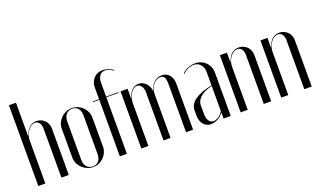

<svg xmlns="http://www.w3.org/2000/svg" viewBox="-74 -1131 2601 1562"><g transform="rotate(-20 1226.5 -349.5)"><path d="M110 -411 108 -412V-699H47V0H108V-373C108 -434 151 -493 196 -493C227 -493 247 -467 247 -422V0H311V-401C311 -459 268 -502 211 -502C164 -502 130 -471 110 -411Z M519 -503C447 -503 386 -443 386 -374V-121C386 -52 448 8 521 8C592 8 651 -51 651 -121V-374C651 -443 590 -503 519 -503ZM520 -497C563 -497 589 -466 589 -414V-80C589 -29 563 2 520 2C476 2 448 -30 448 -80V-414C448 -464 476 -497 520 -497Z M699 -495V-489H753V0H814V-489H921V-495H814V-614C814 -666 838 -698 877 -698C897 -698 921 -689 948 -671L952 -676C920 -697 888 -707 859 -707C797 -707 753 -661 753 -596V-495Z M1191 -409H1189C1184 -463 1143 -503 1095 -503C1049 -503 1018 -466 1002 -413H1000V-495H939V0H1000V-372C1000 -432 1040 -492 1078 -492C1108 -492 1131 -461 1131 -419V0H1192V-379C1192 -442 1235 -493 1282 -493C1314 -493 1326 -471 1326 -419V0H1387V-401C1387 -462 1351 -503 1297 -503C1244 -503 1205 -464 1191 -409Z M1452 -99C1452 -35 1488 8 1541 8C1582 8 1627 -17 1649 -52H1651V0H1713V-376C1713 -448 1658 -502 1585 -502C1541 -502 1496 -483 1472 -455L1477 -451C1497 -475 1537 -494 1571 -494C1618 -494 1651 -457 1651 -403V-288C1518 -260 1452 -212 1452 -144ZM1568 -8C1535 -8 1514 -40 1514 -87V-166C1514 -220 1567 -263 1651 -282V-66C1633 -33 1597 -8 1568 -8Z M1862 -412H1860V-495H1799V0H1860V-373C1860 -434 1903 -493 1948 -493C1979 -493 1999 -467 1999 -422V0H2063V-401C2063 -459 2019 -502 1962 -502C1915 -502 1881 -472 1862 -412Z M2213 -412H2211V-495H2150V0H2211V-373C2211 -434 2254 -493 2299 -493C2330 -493 2350 -467 2350 -422V0H2414V-401C2414 -459 2370 -502 2313 -502C2266 -502 2232 -472 2213 -412Z"/></g></svg>

Font: Moniqa Display
Style: Regular
Weight: 400
Designer: Rajesh Rajput
Foundry: Rajesh Rajput
Version: Version 1.000